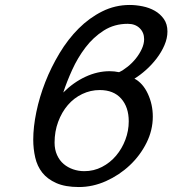

<svg xmlns="http://www.w3.org/2000/svg" viewBox="-20 -742 695 774"><path d="M114 -179Q114 -230 126.5 -290.5Q139 -351 162.5 -411Q186 -471 220 -527.5Q254 -584 297 -627Q340 -670 392 -696Q444 -722 503 -722Q528 -722 555 -716.5Q582 -711 604 -698.5Q626 -686 640.5 -665.5Q655 -645 655 -615Q655 -588 643 -560Q631 -532 611.5 -506.5Q592 -481 568.5 -460Q545 -439 522 -425Q556 -407 576 -364Q596 -321 596 -272Q596 -217 570.5 -166Q545 -115 503 -75.5Q461 -36 407.5 -12Q354 12 298 12Q243 12 207 -4Q171 -20 150.5 -46Q130 -72 122 -107Q114 -142 114 -179ZM495 -646Q441 -646 398.5 -619Q356 -592 324.5 -550.5Q293 -509 271 -460.5Q249 -412 235 -369Q276 -410 324.5 -432.5Q373 -455 422 -455Q431 -455 441 -454Q451 -453 460 -451Q477 -459 495 -473.5Q513 -488 527.5 -506Q542 -524 551.5 -544.5Q561 -565 561 -584Q561 -611 543 -628.5Q525 -646 495 -646ZM382 -379Q345 -379 311.5 -363Q278 -347 253.5 -318.5Q229 -290 214.5 -251Q200 -212 200 -167Q200 -139 210 -117Q220 -95 236.5 -81Q253 -67 274.5 -59.5Q296 -52 320 -52Q358 -52 391 -69Q424 -86 448 -114.5Q472 -143 485.5 -179Q499 -215 499 -253Q499 -310 468.5 -344.5Q438 -379 382 -379Z"/></svg>

Font: Perun
Style: Italic
Weight: 400
Italic angle: -12°
Foundry: Copyright (c) Stefan Peev, Context Ltd, 2016
Version: Version 1.027